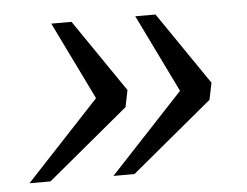

<svg xmlns="http://www.w3.org/2000/svg" viewBox="-38 -526 644 501"><g transform="rotate(-5 283.5 -275.0)"><path d="M465 -311 450 -240 333 -480H386L516 -290L507 -246L295 -70H240ZM245 -311 230 -240 113 -480H166L296 -290L287 -246L75 -70H20Z"/></g></svg>

Font: Roboto Serif Light
Style: Italic
Weight: 300
Italic angle: -10°
Version: Version 1.007